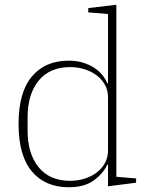

<svg xmlns="http://www.w3.org/2000/svg" viewBox="-20 -775 622 807"><path d="M269 12Q170 12 114 -54.5Q58 -121 58 -254Q58 -387 114 -453.5Q170 -520 269 -520Q302 -520 328 -512Q354 -504 374.5 -491Q395 -478 409 -461Q423 -444 431 -425H434V-716L351 -723V-741L469 -755V-32L552 -25V-7L434 8V-83H431Q414 -46 374.5 -17Q335 12 269 12ZM275 -15Q306 -15 335 -24Q364 -33 386 -49.5Q408 -66 421 -89.5Q434 -113 434 -142V-366Q434 -395 421 -418.5Q408 -442 386 -458.5Q364 -475 335 -484Q306 -493 275 -493Q189 -493 142.5 -436Q96 -379 96 -282V-226Q96 -129 142.5 -72Q189 -15 275 -15Z"/></svg>

Font: IBM Plex Serif ExtLt
Style: Regular
Weight: 200
Designer: Mike Abbink, Paul van der Laan, Pieter van Rosmalen
Foundry: Bold Monday
Version: Version 3.001